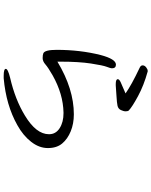

<svg xmlns="http://www.w3.org/2000/svg" viewBox="90 -877 820 1040"><g transform="rotate(90 500.0 -357.0)"><path d="M435 -574Q409 -574 409 -585Q409 -593 425 -600.5Q441 -608 486 -627Q441 -659 348 -703Q334 -709 334 -719.5Q334 -730 344.5 -738.5Q355 -747 364 -747H367Q443 -726 501 -694.5Q559 -663 578 -645Q583 -640 583 -628Q583 -616 576 -601.5Q569 -587 552.5 -583.5Q536 -580 501 -578Q466 -576 443 -574ZM314 -258Q462 -347 599 -347Q650 -347 691.5 -330Q733 -313 757.5 -283.5Q782 -254 782 -206.5Q782 -159 748 -115.5Q714 -72 658 -41Q550 20 404 33H390Q353 33 353 21.5Q353 10 402 -2Q519 -29 606 -82Q707 -143 707 -212V-213Q707 -249 674.5 -270Q642 -291 593 -291H590Q489 -289 388 -232Q346 -208 329 -193Q312 -178 294.5 -178Q277 -178 268 -182Q250 -191 250 -254Q250 -381 278 -492Q300 -575 330 -575Q350 -575 350 -553Q350 -546 342 -525.5Q334 -505 324 -439.5Q314 -374 314 -275Z"/></g></svg>

Font: LXGW Bright TC
Style: Regular
Weight: 400
Designer: Christian Thalmann (Catharsis Fonts)
Foundry: LXGW / Christian Thalmann (Catharsis Fonts) / Fontworks Inc.
Version: Version 5.501